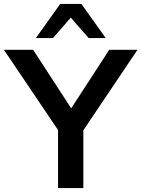

<svg xmlns="http://www.w3.org/2000/svg" viewBox="-46 -959 721 979"><path d="M250 0V-333L277 -256L-26 -705H123L331 -385H303L511 -705H655L353 -256L379 -333V0ZM137 -765 261 -939H369L493 -765H406L315 -869L224 -765Z"/></svg>

Font: Mulish ExtraLight
Style: Bold
Weight: 700
Version: Version 3.603